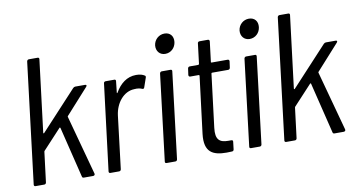

<svg xmlns="http://www.w3.org/2000/svg" viewBox="-71 -888 1982 1066"><g transform="rotate(-10 920.0 -354.5)"><path d="M51 0H101C107 0 111 -4 112 -10L133 -179C133 -181 134 -182 135 -184L238 -295C240 -298 243 -297 244 -294L314 -8C315 -2 319 0 324 0H376C383 0 388 -5 386 -12L295 -347C294 -349 295 -350 296 -352L424 -494C430 -501 428 -506 420 -506H365C360 -506 356 -504 352 -500L150 -282C148 -279 145 -281 145 -284L195 -690C196 -696 193 -700 187 -700H137C132 -700 127 -696 126 -690L43 -10C42 -4 46 0 51 0Z M708 -511C656 -511 617 -479 590 -432C588 -429 585 -429 586 -433L593 -496C594 -502 591 -506 585 -506H536C530 -506 525 -502 525 -496L465 -10C464 -4 468 0 473 0H523C529 0 533 -4 534 -10L570 -307C579 -378 626 -433 684 -435C703 -437 718 -434 729 -429C734 -427 739 -428 741 -435L759 -487C761 -492 760 -497 756 -499C745 -506 731 -511 708 -511Z M889 -598C921 -598 946 -622 950 -654C954 -687 935 -710 903 -710C872 -710 845 -687 841 -654C838 -622 858 -598 889 -598ZM790 0H840C846 0 850 -4 851 -10L910 -496C911 -502 908 -506 902 -506H852C847 -506 842 -502 841 -496L782 -10C781 -4 784 0 790 0Z M1228 -460 1233 -496C1233 -502 1230 -506 1224 -506H1133C1131 -506 1129 -508 1130 -510L1144 -624C1144 -630 1141 -634 1135 -634H1088C1082 -634 1077 -630 1077 -624L1063 -510C1062 -508 1060 -506 1058 -506H1010C1004 -506 1000 -502 999 -496L994 -460C994 -454 997 -450 1003 -450H1051C1053 -450 1055 -448 1055 -446L1015 -124C1003 -22 1052 1 1129 1C1139 1 1149 0 1159 0C1166 0 1169 -4 1170 -10L1175 -52C1176 -58 1173 -62 1167 -62H1149C1100 -62 1077 -81 1085 -146L1122 -446C1122 -448 1124 -450 1126 -450H1217C1223 -450 1227 -454 1228 -460Z M1365 -598C1397 -598 1422 -622 1426 -654C1430 -687 1411 -710 1379 -710C1348 -710 1321 -687 1317 -654C1314 -622 1334 -598 1365 -598ZM1266 0H1316C1322 0 1326 -4 1327 -10L1386 -496C1387 -502 1384 -506 1378 -506H1328C1323 -506 1318 -502 1317 -496L1258 -10C1257 -4 1260 0 1266 0Z M1464 0H1514C1520 0 1524 -4 1525 -10L1546 -179C1546 -181 1547 -182 1548 -184L1651 -295C1653 -298 1656 -297 1657 -294L1727 -8C1728 -2 1732 0 1737 0H1789C1796 0 1801 -5 1799 -12L1708 -347C1707 -349 1708 -350 1709 -352L1837 -494C1843 -501 1841 -506 1833 -506H1778C1773 -506 1769 -504 1765 -500L1563 -282C1561 -279 1558 -281 1558 -284L1608 -690C1609 -696 1606 -700 1600 -700H1550C1545 -700 1540 -696 1539 -690L1456 -10C1455 -4 1459 0 1464 0Z"/></g></svg>

Font: Barlow Semi Condensed
Style: Italic
Weight: 400
Width: 4
Italic angle: -7°
Designer: Jeremy Tribby
Foundry: Tribby Type
Version: Version 1.422;hotconv 1.0.109;makeotfexe 2.5.65596